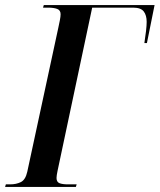

<svg xmlns="http://www.w3.org/2000/svg" viewBox="-52 -734 627 754"><path d="M-32 0 -29 -10H-12Q12 -10 30 -19Q48 -28 55 -59L177 -625Q180 -639 183 -654Q186 -669 186 -678Q186 -694 172.5 -699Q159 -704 137 -704H117L120 -714H555L525 -565H515Q519 -590 521.5 -612.5Q524 -635 524 -648Q524 -674 512.5 -689Q501 -704 471 -704H310L174 -63Q170 -44 170 -35Q170 -19 182 -14.5Q194 -10 214 -10H249L246 0Z"/></svg>

Font: Noto Serif Display ExtraCondensed SemiBold
Style: Italic
Weight: 600
Width: 2
Italic angle: -12°
Designer: Monotype Design Team
Foundry: Monotype Imaging Inc.
Version: Version 2.009